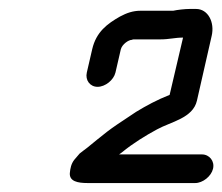

<svg xmlns="http://www.w3.org/2000/svg" viewBox="-20 -697 497 429"><path d="M238 -535 250 -587C253 -598 267 -608 275 -608C276 -609 279 -609 280 -609H338C359 -609 370 -613 389 -613L359 -485C331 -474 307 -461 284 -447L242 -419C223 -406 217 -401 197 -385L175 -367C170 -363 164 -359 158 -354L146 -340C139 -331 137 -321 136 -310C135 -292 153 -288 176 -288H416C433 -288 452 -303 456 -320C460 -337 448 -352 431 -352H246C249 -354 252 -356 253 -357C276 -376 305 -394 331 -408C362 -425 411 -433 420 -472L453 -617C460 -647 445 -677 418 -677H404C393 -677 376 -675 367 -673H294C277 -673 263 -668 248 -660C220 -644 195 -626 186 -587L174 -535C170 -518 181 -503 198 -503C215 -503 234 -518 238 -535Z"/></svg>

Font: Electronic
Style: SeBdIt
Weight: 600
Version: Version 1.011